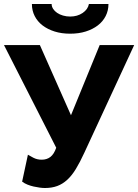

<svg xmlns="http://www.w3.org/2000/svg" viewBox="-21 -936 693 963"><path d="M204 7Q193 7 178 5Q163 3 147.5 -0.5Q132 -4 117 -10Q102 -16 90 -25L119 -160Q127 -155 146 -145Q165 -135 188 -135Q214 -135 232 -149Q250 -163 261 -195L-1 -710H179L335 -358L479 -710H652L402 -170Q380 -122 359.5 -88.5Q339 -55 316 -34Q293 -13 266 -3Q239 7 204 7ZM331 -767Q288 -767 253 -778Q218 -789 192.5 -808.5Q167 -828 153 -855.5Q139 -883 139 -916H238Q238 -903 245.5 -891.5Q253 -880 265.5 -871.5Q278 -863 295 -858Q312 -853 331 -853Q367 -853 393.5 -871Q420 -889 425 -916H523Q523 -883 509 -855.5Q495 -828 469.5 -808.5Q444 -789 409 -778Q374 -767 331 -767Z"/></svg>

Font: Oxford Sans
Style: Regular
Weight: 800
Designer: Matt McInerney, Pablo Impallari, Rodrigo Fuenzalida
Foundry: Matt McInerney, Pablo Impallari, Rodrigo Fuenzalida
Version: Version 3.000g; ttfautohint (v1.5) -l 8 -r 28 -G 28 -x 14 -D